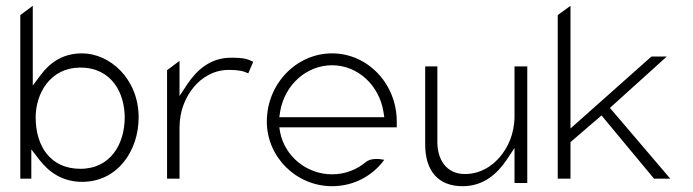

<svg xmlns="http://www.w3.org/2000/svg" viewBox="-20 -646 2391 662"><path d="M50 -30H88V-131L115 -96C148 -53 195 -19 263 -19C386 -19 458 -127 458 -241C458 -375 358 -462 263 -462C196 -462 152 -430 120 -387L93 -351V-626L50 -594ZM103 -241C103 -325 154 -413 257 -413C366 -413 410 -324 410 -241C410 -151 362 -64 257 -64C154 -64 103 -142 103 -241Z M556 -30H599V-206C599 -266 621 -314 650 -348C676 -378 716 -405 769 -405C803 -405 820 -401 836 -393L853 -433C834 -442 824 -447 777 -447C706 -447 660 -406 626 -356L599 -315V-436L556 -404Z M900 -227C900 -104 1002 -4 1125 -4C1199 -4 1264 -39 1305 -95C1286 -99 1258 -101 1241 -87C1210 -61 1170 -45 1125 -45C1038 -45 963 -106 946 -189L943 -207H1348V-227C1348 -357 1248 -462 1125 -462C1002 -462 900 -357 900 -227ZM943 -242 946 -262C962 -354 1037 -421 1125 -421C1213 -421 1287 -353 1302 -261L1305 -242Z M1446 -148C1446 -59 1489 -4 1575 -4C1646 -4 1693 -45 1727 -95L1754 -136V-15H1798V-417H1754V-245C1754 -185 1731 -136 1702 -103C1676 -73 1636 -46 1583 -46C1518 -46 1488 -97 1488 -156V-417H1446Z M1903 -30H1947V-156L2054 -248L2235 -30H2291L2083 -274L2279 -451H2226L1947 -203V-626L1903 -594Z"/></svg>

Font: Charger Sport
Style: HL
Weight: 100
Designer: Jasper
Foundry: Cannot Into Space Fonts
Version: Version 1.1